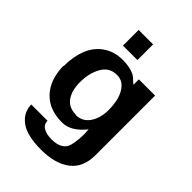

<svg xmlns="http://www.w3.org/2000/svg" viewBox="-258 -816 1127 1127"><g transform="rotate(45 306.0 -252.0)"><path d="M328.1 -573.2H208V-703.1H328.1ZM44.9 -243.2 46.9 -242.2Q46.9 -321.3 70.8 -381.6Q94.7 -441.9 145.5 -477.5Q196.3 -513.2 268.1 -513.2Q305.2 -513.2 336.4 -504.6Q367.7 -496.1 383.8 -481Q398.4 -466.3 414.1 -454.1V-499H548.8V-4.9Q548.8 98.1 482.7 148.7Q416.5 199.2 300.8 199.2Q180.7 199.2 126 157.2Q71.8 115.2 71.8 51.8H207Q207 83.5 233.6 98.1Q260.3 112.8 300.8 112.8Q343.8 112.8 370.6 96.9Q397.5 81.1 404.8 49.8Q419.4 -11.2 413.1 -83Q348.1 -1 274.9 -1Q187.5 -1 133.3 -41.5Q79.1 -82 57.1 -153.8Q44.9 -197.3 44.9 -243.2ZM299.8 -90.8 298.8 -88.9Q354.5 -88.9 385.3 -134.3Q416 -179.7 416 -244.1Q416 -349.1 371.1 -397.9Q345.2 -426.8 305.2 -426.8Q242.7 -426.8 211.9 -372.1Q181.2 -317.9 181.2 -242.2Q181.2 -174.3 210.4 -132.6Q239.7 -90.8 299.8 -90.8Z"/></g></svg>

Font: Perun
Style: Bold
Weight: 700
Foundry: Copyright (c) Stefan Peev, Context Ltd, 2016
Version: Version 1.0000